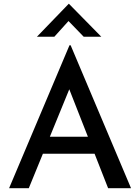

<svg xmlns="http://www.w3.org/2000/svg" viewBox="-20 -994 740 1014"><path d="M28 0 347 -755H353L672 0H551L319 -591L394 -640L132 0ZM221 -272H481L517 -182H190ZM422 -800 331 -894 359 -902 267 -800H175L343 -974H344L515 -800Z"/></svg>

Font: Reem Kufi Fun
Style: Regular
Weight: 400
Designer: Khaled Hosny
Version: Version 1.005